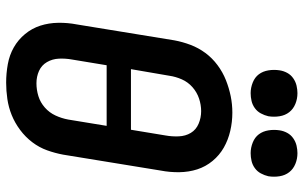

<svg xmlns="http://www.w3.org/2000/svg" viewBox="-206 -798 1011 640"><g transform="rotate(90 300.0 -477.5)"><path d="M255 8Q224 8 193.5 2.5Q163 -3 137.5 -17.5Q112 -32 93 -55Q74 -78 65 -106Q56 -134 55.5 -165.5Q55 -197 61 -228L114 -553Q119 -580 129 -606.5Q139 -633 156 -656Q173 -679 196.5 -696.5Q220 -714 246.5 -724.5Q273 -735 300 -740.5Q327 -746 355 -746Q386 -746 416 -739Q446 -732 471.5 -717.5Q497 -703 516 -680Q535 -657 544 -629Q553 -601 553.5 -569.5Q554 -538 548 -507L495 -182Q490 -155 480.5 -128.5Q471 -102 453.5 -79Q436 -56 412.5 -38.5Q389 -21 363 -10.5Q337 0 309.5 4Q282 8 255 8ZM210 -408H412L431 -523Q435 -545 434 -567.5Q433 -590 422.5 -607.5Q412 -625 392 -633.5Q372 -642 350 -642Q329 -642 308 -635Q287 -628 270 -613Q253 -598 244 -577.5Q235 -557 232 -536ZM257 -93Q279 -93 300 -99.5Q321 -106 338 -121Q355 -136 364.5 -156.5Q374 -177 378 -199L399 -327H197L178 -212Q174 -190 175 -168Q176 -146 186.5 -128Q197 -110 216 -101.5Q235 -93 257 -93ZM490 -807Q472 -807 454.5 -814Q437 -821 427 -834.5Q417 -848 414 -866.5Q411 -885 414 -904Q416 -917 422.5 -929Q429 -941 440.5 -949Q452 -957 465 -960Q478 -963 490 -963Q509 -963 526 -956Q543 -949 553.5 -935.5Q564 -922 567 -903.5Q570 -885 567 -866Q564 -853 557.5 -841Q551 -829 540 -821Q529 -813 516 -810Q503 -807 490 -807ZM290 -807Q272 -807 254.5 -814Q237 -821 227 -834.5Q217 -848 214 -866.5Q211 -885 214 -904Q216 -917 222.5 -929Q229 -941 240.5 -949Q252 -957 265 -960Q278 -963 290 -963Q309 -963 326 -956Q343 -949 353.5 -935.5Q364 -922 367 -903.5Q370 -885 367 -866Q364 -853 357.5 -841Q351 -829 340 -821Q329 -813 316 -810Q303 -807 290 -807Z"/></g></svg>

Font: Iosevka Curly Slab Extended
Style: Bold Italic
Weight: 700
Width: 7
Italic angle: -9°
Monospace: yes
Designer: Belleve Invis
Foundry: Belleve Invis
Version: Version 11.0.0; ttfautohint (v1.8.3)